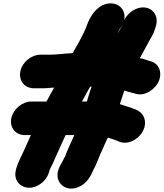

<svg xmlns="http://www.w3.org/2000/svg" viewBox="-20 -859 965 1132"><path d="M702.1 -711.7C699 -704.3 694.3 -698.3 684.3 -680.2L673 -659C677.3 -670 681.5 -679.8 685 -685.8C690.4 -695.3 697.5 -702.8 702.1 -711.7ZM712.7 -324.9C731.4 -319.4 750.2 -313.8 771.5 -308.6L781.2 -305.8C836.2 -290 896.4 -334.1 916 -380.3C940.2 -437.4 912.1 -487.6 866.4 -498.4L856.6 -501.3C842.3 -505 828.8 -511.9 804.5 -516.1C823.6 -549.8 841.5 -584.9 859.8 -617.8C870.5 -637.8 886.1 -658.8 896.1 -695L899.3 -706.1C916.4 -761.7 884 -809.6 833.4 -814.8C782.4 -820 733.2 -783.5 712.5 -740.8C723.1 -795.4 686.3 -840.1 631.3 -839.1C563.6 -837.9 523.1 -778.2 504.4 -739C495.1 -719.5 486 -690.8 478.5 -676.9C477.3 -674.5 475.9 -671.3 474.9 -667.7C456.9 -635.6 444.4 -605.6 428.8 -582C419.9 -567.4 414.8 -557.1 409 -545.9C358.7 -543.5 314.9 -536.5 273.1 -536.5H219.1C165 -536.5 110.9 -493 99.9 -438C89.1 -383.6 124.7 -338.5 179.6 -338.5H233.6C244.6 -338.5 255.5 -339.2 269.3 -340.6L298.9 -342.6C298.9 -342.6 299 -342.6 299.2 -342.6C285.6 -317.7 269.9 -290.8 254.1 -260.5H166C111.1 -260.5 57.5 -215.4 46.6 -161C35.7 -106 72.4 -62.5 126.5 -62.5H162C148.5 -33.1 132.2 3.7 120.5 30.2C105.2 65 91.4 85.7 76.6 131.3C76.2 132.5 75.6 134.5 75.3 136L74.3 141C50.1 224 137.4 281.4 217.3 226.3C246.2 206.3 265.3 176.3 270.8 149C271.9 143.3 274.5 137.6 281.6 124.2C288.2 112.3 294.9 97.8 304.6 74.5C324.9 29.5 345.2 -16.8 366.8 -62.5H417.8C416.6 -60 414.6 -55.5 412.3 -49.9C398.6 -18 381.7 16 367.5 53.3C366.8 55 366.1 57.3 365.5 59.9C365.2 61 353.1 80.7 348.3 93.8C345.6 101.2 308.1 146.3 322 196.2C333.1 236 379.6 269.8 443.1 243.7C494.1 222.8 517.2 175 530.8 141.6C542.8 120.9 550.9 99.5 558.2 82.1C563.3 70.1 562.1 73.8 570.4 52.3C574.8 42 583.7 24.8 590.1 8.8C597.1 -10.1 604.8 -24 615.9 -47.6C615.9 -47.6 616.5 -47.5 617.7 -47.1L633.9 -42C647.8 -37.8 662.4 -32.2 676.6 -26.5C730.3 -0.6 790.5 -35 816.6 -76C854.4 -135.7 828 -188.6 793.5 -206.8C775.1 -216.6 749.9 -224.6 727 -231.9L711.5 -236.8L701.5 -240.4C697.5 -241.9 693.1 -243.5 686.8 -245.2C696.3 -276.2 702.9 -295.7 712.7 -324.9ZM520.3 -348.5C511.9 -325.1 503.8 -301 496.3 -274.1C495 -269.4 494.1 -266.5 492.1 -260.5H463.4C479.1 -288.9 494.6 -317 511.5 -348.5Z"/></svg>

Font: Smoothie
Style: ExBdIt
Weight: 800
Foundry: Cannot Into Space Fonts
Version: Version 0.8